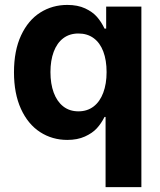

<svg xmlns="http://www.w3.org/2000/svg" viewBox="-20 -557 648 776"><path d="M406.7 -84.4H402.5Q389.2 -57.9 371.3 -38.4Q353.3 -18.8 323.1 -5.2Q292.9 8.5 252.1 8.5Q191.1 8.5 142 -23.2Q93 -55 64.7 -116.9Q36.5 -178.9 36.5 -264.8Q36.5 -352.8 65.3 -414.2Q94.1 -475.7 142.9 -506.4Q191.6 -537.1 252 -537.1Q293.9 -537.1 324.1 -523.1Q354.3 -509 372 -488.7Q389.7 -468.4 402.5 -441.3H409.1V-530.3H551.4V199.2H406.7ZM410.8 -265.6Q410.8 -313.6 397.5 -348.7Q384.3 -383.8 358.7 -402.7Q333.1 -421.6 297 -421.6Q260.9 -421.6 235.5 -402.3Q210.2 -382.9 197 -347.6Q183.9 -312.3 183.9 -265.6Q183.9 -218.5 197 -182.8Q210.2 -147 235.5 -127Q260.9 -107 297 -107Q332.7 -107 358.3 -126.6Q383.9 -146.2 397.3 -182.2Q410.8 -218.2 410.8 -265.6Z"/></svg>

Font: Pretendard Std Variable
Style: Regular
Weight: 400
Designer: Base glyphs from Inter by Rasmus Andersson; Hangeul glyphs from Noto Sans CJK(Source Han Sans) by Jang Soo-young and Kan
Foundry: Kil Hyung-jin
Version: Version 1.309;Glyphs 3.2 (3225)